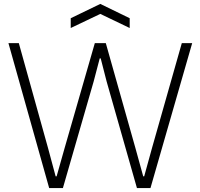

<svg xmlns="http://www.w3.org/2000/svg" viewBox="-20 -960 1022 980"><path d="M23 -740H76L225 -205L264 -60H269L310 -205L464 -740H520L671 -205L711 -60H716L756 -205L908 -740H961L748 0H679L524 -545L494 -662H489L458 -544L301 0H231ZM341 -867 492 -940 642 -867V-817L492 -889L341 -817Z"/></svg>

Font: Encode Sans Normal
Style: ExtraLight
Weight: 200
Designer: Pablo Impallari, Andres Torresi
Foundry: Pablo Impallari, Andres Torresi
Version: Version 1.000; ttfautohint (v1.00) -l 8 -r 50 -G 200 -x 14 -